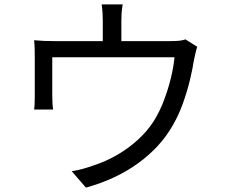

<svg xmlns="http://www.w3.org/2000/svg" viewBox="-20 -821 1040 878"><path d="M882 -607Q878 -596 874 -578.5Q870 -561 867 -547Q861 -507 848.5 -455Q836 -403 816.5 -348.5Q797 -294 769 -246Q713 -148 611.5 -74.5Q510 -1 373 37L308 -38Q334 -42 361 -49.5Q388 -57 412 -66Q462 -82 513 -111Q564 -140 608.5 -180Q653 -220 683 -267Q710 -310 729.5 -361.5Q749 -413 761.5 -464.5Q774 -516 778 -559H219Q219 -543 219 -518Q219 -493 219 -465Q219 -437 219 -414Q219 -391 219 -380Q219 -367 220 -349.5Q221 -332 223 -320H136Q138 -334 138.5 -352Q139 -370 139 -384Q139 -396 139 -419.5Q139 -443 139 -470.5Q139 -498 139 -522.5Q139 -547 139 -560Q139 -576 138.5 -598.5Q138 -621 136 -637Q158 -635 180.5 -634Q203 -633 229 -633H450V-726Q450 -742 449 -760Q448 -778 445 -801H541Q537 -778 536 -760Q535 -742 535 -726V-633H759Q787 -633 802.5 -635Q818 -637 828 -641Z"/></svg>

Font: Go Noto Current
Style: Regular
Weight: 400
Designer: Monotype Design Team
Foundry: Monotype Imaging Inc.
Version: Version 2.007; ttfautohint (v1.8) -l 8 -r 50 -G 200 -x 14 -D